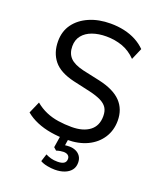

<svg xmlns="http://www.w3.org/2000/svg" viewBox="-163 -817 941 1118"><g transform="rotate(20 307.5 -258.5)"><path d="M317 9Q266 9 218 1Q170 -7 130 -24Q90 -41 60 -66L92 -139Q123 -113 159 -97.5Q195 -82 235.5 -76Q276 -70 318 -70Q389 -70 430 -101Q471 -132 471 -192Q471 -224 458 -244Q445 -264 417.5 -277.5Q390 -291 347 -301L240 -325Q151 -346 112.5 -394Q74 -442 74 -513Q74 -575 106.5 -619.5Q139 -664 196.5 -689Q254 -714 328 -714Q373 -714 413 -705Q453 -696 486 -678.5Q519 -661 545 -635L514 -563Q476 -602 429.5 -618.5Q383 -635 330 -635Q282 -635 244 -621.5Q206 -608 184 -581Q162 -554 162 -514Q162 -470 187 -443.5Q212 -417 271 -403L377 -380Q471 -359 515 -313Q559 -267 559 -196Q559 -136 529 -89.5Q499 -43 445 -17Q391 9 317 9ZM312 197Q288 197 263 192Q238 187 221 177L236 130Q252 138 269.5 143Q287 148 310 148Q336 148 349.5 139.5Q363 131 363 112Q363 98 353 90Q343 82 325 82Q317 82 305 84Q293 86 281 90L264 75L279 -20H329L317 59L293 49Q303 45 317.5 43Q332 41 347 41Q368 41 386 49Q404 57 415 73Q426 89 426 113Q426 140 411.5 158.5Q397 177 371 187Q345 197 312 197Z"/></g></svg>

Font: Nunito Sans 7pt SemiCondensed
Style: Regular
Weight: 400
Width: 4
Designer: Vernon Adams
Foundry: Vernon Adams
Version: Version 3.101;gftools[0.9.27]